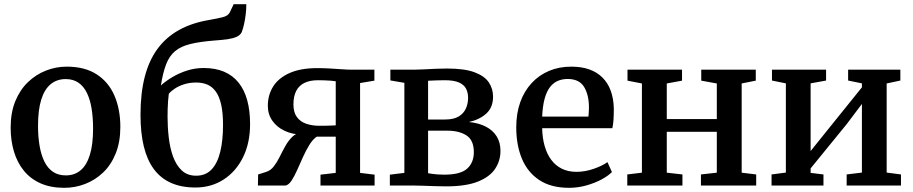

<svg xmlns="http://www.w3.org/2000/svg" viewBox="-20 -888 4370 919"><path d="M31 -277.5Q31 -349 53.2 -403.5Q75.5 -458 113.8 -494.8Q152 -531.5 200 -550.2Q248 -569 299.5 -569Q386 -569 443 -532Q500 -495 528 -429.8Q556 -364.5 556 -280.5Q556 -208.5 534 -153.8Q512 -99 473.8 -62.5Q435.5 -26 387.5 -7.5Q339.5 11 287.5 11Q223 11 174.8 -10.2Q126.5 -31.5 94.8 -70.2Q63 -109 47 -161.8Q31 -214.5 31 -277.5ZM295 -48.5Q337 -48.5 366 -73Q395 -97.5 410.2 -147Q425.5 -196.5 425.5 -271.5Q425.5 -324.5 418.5 -368Q411.5 -411.5 396 -443.2Q380.5 -475 355.5 -492.2Q330.5 -509.5 294.5 -509.5Q252.5 -509.5 222.8 -485.2Q193 -461 177.5 -411.5Q162 -362 162 -286.5Q162 -233.5 169.5 -189.8Q177 -146 192.8 -114.2Q208.5 -82.5 233.8 -65.5Q259 -48.5 295 -48.5Z M915.5 9.5Q848 9.5 798.2 -12.8Q748.5 -35 716.2 -78.8Q684 -122.5 668.2 -187.5Q652.5 -252.5 652.5 -338.5Q652.5 -441.5 672.8 -520Q693 -598.5 733.8 -654Q774.5 -709.5 836.2 -744Q898 -778.5 981.5 -792.5Q1021.5 -799.5 1046.5 -805.8Q1071.5 -812 1080 -829L1098.5 -868H1159Q1159 -843 1156 -818.5Q1153 -794 1148.2 -772.5Q1143.5 -751 1137 -734Q1129.5 -719.5 1112.5 -711.8Q1095.5 -704 1069 -700.2Q1042.5 -696.5 1006 -694Q936 -688.5 890.5 -677.2Q845 -666 817.8 -643Q790.5 -620 775.2 -580.5Q760 -541 750 -479Q774 -500.5 806 -519.5Q838 -538.5 876 -550.5Q914 -562.5 954.5 -562.5Q1010.5 -562.5 1052 -545Q1093.5 -527.5 1121.5 -493Q1149.5 -458.5 1163.2 -408.5Q1177 -358.5 1177 -294Q1177 -203.5 1143.2 -135.2Q1109.5 -67 1050.5 -28.8Q991.5 9.5 915.5 9.5ZM919 -47Q964.5 -47 992.8 -77Q1021 -107 1034.2 -161.5Q1047.5 -216 1047.5 -289.5Q1047.5 -346.5 1039 -385.5Q1030.5 -424.5 1014 -448.2Q997.5 -472 973.8 -482.5Q950 -493 919 -493Q887 -493 860.8 -484.5Q834.5 -476 815.8 -463.2Q797 -450.5 788 -439Q786 -424 784.5 -404.8Q783 -385.5 782.5 -365.8Q782 -346 782 -329Q782 -279.5 787.8 -229.5Q793.5 -179.5 808.5 -138.2Q823.5 -97 850.2 -72Q877 -47 919 -47Z M1214.5 0 1215.5 -53 1253.5 -65Q1275.5 -72 1290.8 -91.8Q1306 -111.5 1318.8 -137.5Q1331.5 -163.5 1345.8 -189Q1360 -214.5 1379 -233Q1398 -251.5 1426.5 -256V-243.5Q1379 -244.5 1342 -262Q1305 -279.5 1283.5 -310.2Q1262 -341 1262 -381.5Q1262 -434 1288 -474.8Q1314 -515.5 1366.8 -538.8Q1419.5 -562 1499 -562Q1528 -562 1558.5 -560.2Q1589 -558.5 1616 -556.5Q1643 -554.5 1661 -554.5H1772V-502L1703.5 -490.5V-60.5L1773 -52V0H1514V-52L1587 -60.5V-234H1496.5Q1477.5 -221.5 1461.2 -195.2Q1445 -169 1430.5 -137Q1416 -105 1402.8 -75Q1389.5 -45 1375.8 -24Q1362 -3 1347 0ZM1508.5 -286Q1521 -286 1536 -286.2Q1551 -286.5 1565 -287Q1579 -287.5 1587 -288V-499Q1578.5 -500.5 1563.5 -501.8Q1548.5 -503 1532 -503.5Q1515.5 -504 1502 -504Q1464 -504 1437.8 -491.5Q1411.5 -479 1398 -453.2Q1384.5 -427.5 1384.5 -388Q1384.5 -350 1401.2 -327.5Q1418 -305 1446.2 -295.5Q1474.5 -286 1508.5 -286Z M2116 4Q2091.5 4 2061.2 3Q2031 2 2003.2 1Q1975.5 0 1957.5 0H1846V-52L1915.5 -60.5V-491.5L1848.5 -503V-554.5H1965Q1982 -554.5 2009 -556Q2036 -557.5 2065.5 -558.8Q2095 -560 2120 -560Q2203.5 -560 2251.5 -542Q2299.5 -524 2319.8 -493.5Q2340 -463 2340 -425.5Q2340 -374 2308 -344.8Q2276 -315.5 2224.5 -304Q2271 -299.5 2304.8 -282.2Q2338.5 -265 2357 -235.8Q2375.5 -206.5 2375.5 -165.5Q2375.5 -119 2350.2 -80.5Q2325 -42 2268 -19Q2211 4 2116 4ZM2106.5 -52Q2184.5 -52 2216.2 -81Q2248 -110 2248 -159.5Q2248 -217 2212.8 -239.8Q2177.5 -262.5 2121 -262.5H2029V-59Q2036.5 -57.5 2048.5 -55.8Q2060.5 -54 2075.8 -53Q2091 -52 2106.5 -52ZM2029 -316H2110.5Q2151.5 -316 2175.5 -330.5Q2199.5 -345 2210 -368.8Q2220.5 -392.5 2220.5 -419.5Q2220.5 -444.5 2210.8 -463.5Q2201 -482.5 2176.8 -493.2Q2152.5 -504 2108.5 -504Q2088 -504 2067.8 -503.2Q2047.5 -502.5 2029 -501.5Z M2704 11Q2617.5 11 2561.5 -26Q2505.5 -63 2478.2 -128.2Q2451 -193.5 2451 -278.5Q2451 -345.5 2470.2 -399Q2489.5 -452.5 2524.8 -490.5Q2560 -528.5 2608.2 -548.8Q2656.5 -569 2714.5 -569Q2811 -569 2863.2 -517.2Q2915.5 -465.5 2918 -369Q2918 -338 2916.5 -315Q2915 -292 2911 -274.5H2575Q2576 -227.5 2587 -189Q2598 -150.5 2618.5 -123Q2639 -95.5 2669.2 -80.5Q2699.5 -65.5 2739 -65.5Q2780.5 -65.5 2822.5 -80.2Q2864.5 -95 2887.5 -112L2909 -64.5Q2891.5 -46.5 2859.5 -29.2Q2827.5 -12 2787 -0.5Q2746.5 11 2704 11ZM2575 -330H2796.5Q2797.5 -339.5 2798.2 -351.5Q2799 -363.5 2799 -373Q2799 -433.5 2775.8 -471.8Q2752.5 -510 2697 -510Q2672 -510 2650.8 -501.2Q2629.5 -492.5 2613.2 -472Q2597 -451.5 2587.2 -416.8Q2577.5 -382 2575 -330Z M2982.5 0V-53L3052.5 -61.5V-488.5L2983.5 -502V-554.5H3244.5V-502L3171.5 -488.5V-318H3411V-488.5L3336.5 -502V-554.5H3597.5V-502L3530 -488.5V-61.5L3599.5 -53V0H3335V-53L3411 -61.5V-257H3171.5V-61.5L3246.5 -53V0Z M3673 0V-53L3741.5 -62V-489L3675 -502.5V-554.5H3934V-502.5L3860 -489V-165L3927.5 -249L4105.5 -470V-489L4039.5 -502.5V-554.5H4289.5V-502.5L4224 -488.5V-62L4292.5 -53V0H4032.5V-53L4105.5 -62V-390.5L4034 -295.5L3860 -82V-60.5L3921.5 -53V0Z"/></svg>

Font: Merriweather 20pt SemiBold
Style: Regular
Weight: 600
Version: Version 2.100